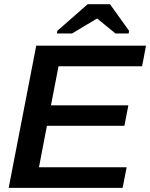

<svg xmlns="http://www.w3.org/2000/svg" viewBox="-20 -909 727 929"><path d="M592.8 -99.6 573.2 0H22L155.3 -688H686.5L667.5 -588.4H263.2L226.6 -399.4H601.1L582 -300.3H207L168.5 -99.6ZM448.7 -818.8 328.6 -747.1H255.4L257.3 -759.8L404.3 -888.7H512.2L604.5 -759.8L602.5 -747.1H538.6L450.7 -818.8Z"/></svg>

Font: Arimo SemiBold
Style: Italic
Weight: 600
Italic angle: -12°
Version: Version 1.33